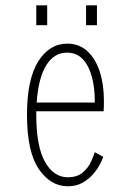

<svg xmlns="http://www.w3.org/2000/svg" viewBox="-20 -672 490 704"><path d="M228.5 11Q165.5 11 122.2 -52.2Q79 -115.5 79 -251Q79 -381 120 -446.5Q161 -512 227 -512Q270.5 -512 300.5 -484.2Q330.5 -456.5 345.8 -409.2Q361 -362 361 -303.5Q361 -294 360.8 -283.5Q360.5 -273 360 -264H113Q113 -257.5 113 -251Q113 -135 145 -78.5Q177 -22 228.5 -22Q263.5 -22 284 -40Q304.5 -58 314.2 -80Q324 -102 327.5 -114L358.5 -97Q355.5 -87 346.2 -69.2Q337 -51.5 321 -33Q305 -14.5 282.2 -1.8Q259.5 11 228.5 11ZM225 -479Q178 -479 149.2 -432Q120.5 -385 114.5 -296H327.5V-304Q327.5 -349 317.2 -389Q307 -429 284.5 -454Q262 -479 225 -479ZM113 -652.5H153V-579.5H113ZM295.5 -652.5H335.5V-579.5H295.5Z"/></svg>

Font: Trispace Condensed Thin
Style: Regular
Weight: 100
Width: 3
Designer: Tyler Finck
Foundry: Etcetera Type Company
Version: Version 1.210; ttfautohint (v1.8.3)